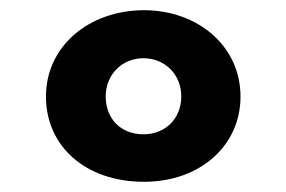

<svg xmlns="http://www.w3.org/2000/svg" viewBox="-20 -860 561 376"><path d="M70 -671C70 -574 147 -504 262 -504C371 -504 451 -574 451 -671C451 -770 367 -840 262 -840C155 -840 70 -770 70 -671ZM187 -671C187 -715 220 -746 261 -746C302 -746 335 -715 335 -671C335 -628 304 -597 261 -597C216 -597 187 -628 187 -671Z"/></svg>

Font: Hussar Techniczny
Style: Bold 
Weight: 700
Foundry: Cannot Into Space Fonts
Version: Version 0.77